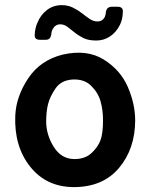

<svg xmlns="http://www.w3.org/2000/svg" viewBox="-20 -723 589 758"><path d="M270.7 15.7Q162.7 15 99 -65.2Q35.3 -145.3 40.3 -266.7Q43.7 -342.3 91.5 -414Q139.3 -485.7 228.3 -507.7Q323.7 -529 389.7 -487.8Q455.7 -446.7 484.7 -379.5Q513.7 -312.3 513.7 -246.7Q513 -134.7 449.5 -59.5Q386 15.7 270.7 15.7ZM273.7 -95Q315.3 -95 340.5 -118Q365.7 -141 376.2 -168Q386.7 -195 386.7 -248Q386.7 -288 377.2 -322.3Q367.7 -356.7 340 -384.2Q312.3 -411.7 265.7 -409Q221 -406 198.8 -373.3Q176.7 -340.7 169.5 -311.2Q162.3 -281.7 162.3 -244Q162.3 -191 192.2 -143.2Q222 -95.3 273.7 -95ZM360 -563Q329 -563 309.5 -572.7Q290 -582.3 274.8 -594.7Q259.7 -607 246.3 -617Q233 -627 218 -627Q198 -627 187.7 -607.3Q182.7 -598.3 182.3 -585.7Q178.3 -566 161.7 -566H136.7Q116 -566 117 -585.3Q118 -612 128.3 -634.7Q141.3 -665.7 166.3 -684.2Q191.3 -702.7 223.7 -702.7Q247.7 -702.7 267.7 -693Q287.7 -683.3 303.5 -670.8Q319.3 -658.3 334 -648.3Q348.7 -638.3 365 -638.3Q383 -638.3 392 -653Q397 -661.3 398 -675Q400.7 -695 419.3 -696.3H444.7Q466.7 -696.3 465 -675.3Q464.3 -647.3 453.7 -625.3Q438.7 -595.3 414.3 -579.2Q390 -563 360 -563Z"/></svg>

Font: Vivano Light
Style: Regular
Weight: 300
Designer: Joe Prince, Josias Burgherr
Version: Version 2.064;September 19, 2022;FontCreator 14.0.0.2877 64-